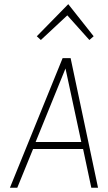

<svg xmlns="http://www.w3.org/2000/svg" viewBox="-20 -880 507 900"><path d="M26.5 0 273.5 -607.5H311L439.5 0H408L369.5 -181.5H135L61 0ZM147 -214.5H361L287 -559ZM171.5 -692.5 152.5 -710 300 -860.5 419 -710 399 -692.5 295.5 -808Z"/></svg>

Font: Karla ExtraLight
Style: Italic
Weight: 250
Italic angle: -8°
Designer: Jonathan Pinhorn
Version: Version 2.004;gftools[0.9.33]